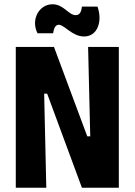

<svg xmlns="http://www.w3.org/2000/svg" viewBox="-20 -880 631 900"><path d="M374 -709C439 -709 461 -783 437 -849H364C362 -833 358 -809 335 -809C301 -809 279 -860 226 -860C163 -860 123 -787 156 -724H229C231 -737 236 -764 255 -764C282 -764 318 -709 374 -709ZM54 0H197L187 -441H201L364 0H537V-660H393L403 -241H389L233 -660H54Z"/></svg>

Font: Bricolage Grotesque 10pt Condensed ExtraBold
Style: Regular
Weight: 800
Width: 3
Designer: Mathieu Triay
Foundry: Atelier Triay
Version: Version 1.000;gftools[0.9.29]